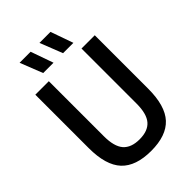

<svg xmlns="http://www.w3.org/2000/svg" viewBox="-274 -1061 1182 1182"><g transform="rotate(-45 317.5 -469.5)"><path d="M319 9.5Q186 9.5 122.5 -58.2Q59 -126 59 -275V-740H176.5V-261Q176.5 -171.5 211.2 -131.5Q246 -91.5 319 -91.5Q392 -91.5 426.5 -131.5Q461 -171.5 461 -261V-740H576.5V-275Q576.5 -126 514 -58.2Q451.5 9.5 319 9.5ZM360.5 -800 302.5 -947.5H398.5L450.5 -800ZM187.5 -800 129.5 -947.5H225.5L277.5 -800Z"/></g></svg>

Font: Encode Sans Condensed SemiBold
Style: Regular
Weight: 600
Width: 3
Designer: Multiple Designers
Foundry: Impallari Type
Version: Version 3.000; ttfautohint (v1.8.3) -l 8 -r 50 -G 200 -x 14 